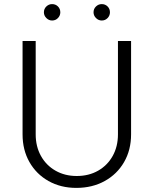

<svg xmlns="http://www.w3.org/2000/svg" viewBox="-20 -900 749 936"><path d="M352 16Q276 16 216.5 -17.5Q157 -51 123.5 -110Q90 -169 90 -245V-700H154V-245Q154 -186 179.5 -140Q205 -94 250.5 -68Q296 -42 354 -42Q413 -42 458.5 -68Q504 -94 529.5 -140Q555 -186 555 -245V-700H619V-245Q619 -169 585 -110Q551 -51 490.5 -17.5Q430 16 352 16ZM476 -800Q460 -800 448 -812Q436 -824 436 -840Q436 -857 448 -868.5Q460 -880 476 -880Q493 -880 504.5 -868.5Q516 -857 516 -840Q516 -824 504.5 -812Q493 -800 476 -800ZM234 -800Q218 -800 206 -812Q194 -824 194 -840Q194 -857 206 -868.5Q218 -880 234 -880Q251 -880 262.5 -868.5Q274 -857 274 -840Q274 -824 262.5 -812Q251 -800 234 -800Z"/></svg>

Font: Figtree Light
Style: Regular
Weight: 300
Designer: Erik Kennedy
Foundry: Erik Kennedy
Version: Version 2.001;gftools[0.9.30]